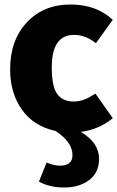

<svg xmlns="http://www.w3.org/2000/svg" viewBox="-20 -571 521 853"><path d="M266 262Q200 262 153 236L187 151Q219 165 247 165Q302 165 302 118Q302 60 227 11Q128 -11 76.5 -85Q25 -159 25 -262Q25 -393 99.5 -472Q174 -551 293 -551Q408 -551 481 -483L406 -379Q360 -416 309 -416Q210 -416 210 -272Q210 -187 234 -153.5Q258 -120 307 -120Q331 -120 352.5 -128Q374 -136 404 -155L481 -46Q419 5 339 15Q420 63 420 134Q420 197 375.5 229.5Q331 262 266 262Z"/></svg>

Font: Trujillo ExtraBold
Style: Regular
Weight: 800
Designer: Fira Sans original fonts by bBox Type GmbH, Carrois Corporate GbR, & Edenspiekermann AG / Changes by Cristiano Sobral
Foundry: Fira Sans original fonts by bBox Type GmbH, Carrois Corporate GbR, & Edenspiekermann AG / Changes by Cristiano Sobral
Version: Version 4.301;July 28, 2020;FontCreator 13.0.0.2655 64-bit